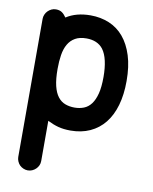

<svg xmlns="http://www.w3.org/2000/svg" viewBox="-81 -568 663 832"><g transform="rotate(10 250.5 -152.5)"><path d="M250.5 -506.8Q294.9 -506.8 332.5 -491.2Q370.1 -475.6 396.7 -443.8Q423.3 -412.1 438.2 -364.7Q453.1 -317.4 453.1 -253.4Q453.1 -193.4 439.5 -146.2Q425.8 -99.1 399.9 -66.9Q374 -34.7 336.2 -17.3Q298.3 0 250.5 0Q220.2 0 196.5 -6.3Q172.9 -12.7 148.9 -24.9V151.9Q148.9 162.6 144.8 171.6Q140.6 180.7 133.5 187.5Q126.5 194.3 117.4 198.2Q108.4 202.1 98.1 202.1Q88.4 202.1 78.9 198Q69.3 193.8 62.7 187.3Q56.2 180.7 52 171.1Q47.9 161.6 47.9 151.9V-456.1Q47.9 -465.3 51.8 -474.6Q55.7 -483.9 62.5 -490.7Q69.3 -497.6 78.4 -502Q87.4 -506.3 98.1 -506.3Q113.8 -506.3 124 -499.5Q134.3 -492.7 144 -478.5Q187.5 -506.8 250.5 -506.8ZM323.2 -374Q311 -389.6 292.5 -397.5Q273.9 -405.3 250.5 -405.3Q220.2 -405.3 200.7 -394Q181.2 -382.8 169.7 -362.8Q158.2 -342.8 153.8 -314.9Q149.4 -287.1 149.4 -253.4Q149.4 -208.5 156.5 -179.2Q163.6 -149.9 177 -132.6Q190.4 -115.2 209.2 -108.2Q228 -101.1 250.5 -101.1Q272.5 -101.1 291.3 -108.4Q310.1 -115.7 323.5 -133.5Q336.9 -151.4 344.2 -180.2Q351.6 -209 351.6 -253.4Q351.6 -293 344.7 -323.7Q337.9 -354.5 323.2 -374Z"/></g></svg>

Font: TGL 0-17
Style: Regular
Weight: 400
Designer: Peter Wiegel
Foundry: Peter Wiegel
Version: Version 1.003 2010